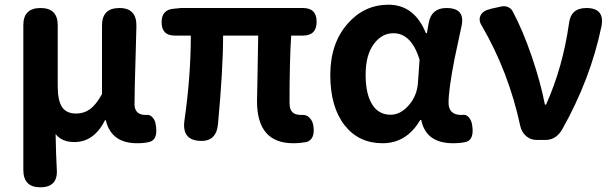

<svg xmlns="http://www.w3.org/2000/svg" viewBox="-20 -594 2608 815"><path d="M151 201Q79 201 79 127V-179V-487Q79 -560 152 -560Q225 -560 225 -487V-229Q225 -167 243.5 -139.5Q262 -112 303 -112Q336 -112 361 -130Q388 -149 413 -195V-486Q413 -560 487 -560Q561 -560 559 -482Q558 -445 556 -369Q551 -211 551 -152Q551 -106 599 -106Q600 -106 601 -106Q616 -109 628 -95Q639 -83 641 -65Q652 -3 616 8Q595 14 562 14Q452 14 429 -84H426Q379 9 296 9Q242 9 216 -25Q218 72 221 124Q227 201 151 201Z M1225 14Q1071 14 1071 -164Q1071 -182 1073 -268Q1075 -389 1076 -443H927Q927 -299 905 -64Q897 8 828 4Q751 0 763 -83Q790 -272 790 -443H721Q666 -443 666 -500Q666 -553 718 -557L749 -560H1036H1266Q1324 -560 1324 -502Q1324 -443 1266 -443H1216Q1209 -337 1209 -157Q1209 -129 1222 -117Q1233 -106 1261 -106Q1280 -108 1293.5 -94.5Q1307 -81 1310 -61Q1319 -3 1281 9Q1253 14 1225 14Z M1604 14Q1503 14 1443 -62Q1382 -140 1382 -275.5Q1382 -411 1457 -495Q1527 -574 1629 -574Q1739 -574 1788 -453H1792L1800 -498Q1812 -560 1875 -560Q1956 -560 1939 -483Q1934 -460 1924 -412.5Q1914 -365 1909 -342Q1884 -213 1884 -158Q1884 -106 1939 -106Q1940 -106 1941 -106Q1958 -110 1970 -96Q1981 -84 1984 -64Q1994 -4 1960 8Q1936 14 1903 14Q1788 14 1768 -85H1764Q1706 14 1604 14ZM1638 -107Q1680 -107 1715 -147Q1750 -187 1754 -242L1761 -341Q1726 -453 1650 -453Q1602 -453 1569 -410Q1532 -363 1532 -277Q1532 -193 1561 -149Q1588 -107 1638 -107Z M2258 0Q2232 0 2213 -16.5Q2194 -33 2188 -61Q2139 -289 2025 -485Q2010 -508 2020 -528.5Q2030 -549 2062 -556L2065 -557L2106 -566Q2121 -570 2135 -564.5Q2149 -559 2155 -548Q2198 -469 2238 -352Q2275 -243 2293 -150H2298Q2369 -309 2395 -493Q2402 -560 2469 -560Q2548 -560 2533 -482Q2487 -259 2366 -44Q2340 0 2296 0Z"/></svg>

Font: GenSenRounded JP B
Style: Regular
Weight: 700
Version: Version 1.501;PS 1;hotconv 16.6.51;makeotf.lib2.5.65220